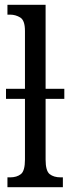

<svg xmlns="http://www.w3.org/2000/svg" viewBox="-20 -780 293 800"><path d="M11 0V-41H22Q50 -41 67 -54.5Q84 -68 84 -115V-368H5V-410H84V-651Q84 -695 64.5 -707Q45 -719 22 -719H11V-760H170V-410H248V-368H170V-115Q170 -68 187 -54.5Q204 -41 233 -41H242V0Z"/></svg>

Font: Noto Serif ExtraCondensed
Style: Regular
Weight: 400
Width: 2
Designer: Monotype Design Team
Foundry: Monotype Imaging Inc.
Version: Version 2.015